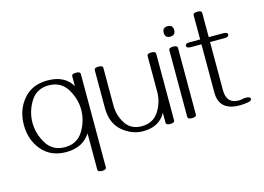

<svg xmlns="http://www.w3.org/2000/svg" viewBox="-111 -886 1786 1297"><g transform="rotate(-15 782.0 -237.5)"><path d="M455.1 -487.8Q425.3 -487.8 425.3 -470.7V-402.3Q376 -487.3 254.9 -487.3Q147.9 -487.3 86.2 -414.8Q24.4 -342.3 24.4 -237.3Q24.4 -131.8 86.2 -59.3Q147.9 13.2 254.9 13.2Q371.1 13.2 425.3 -71.8V181.6Q425.3 198.7 455.1 198.7Q485.4 198.7 485.4 181.6V-470.7Q485.4 -487.8 455.1 -487.8ZM254.9 -453.1Q340.3 -453.1 382.8 -383.8Q425.3 -314.5 425.3 -237.3Q425.3 -159.7 382.8 -90.3Q340.3 -21 254.9 -21Q169.4 -21 127 -90.3Q84.5 -159.7 84.5 -237.3Q84.5 -314.5 127 -383.8Q169.4 -453.1 254.9 -453.1Z M613.3 -488.3Q643.1 -488.3 643.1 -471.2V-208Q643.1 -138.7 680.2 -81.1Q717.3 -23.4 792.5 -23.4Q872.6 -23.4 912.6 -85.9Q952.6 -148.4 952.6 -221.2V-471.2Q952.6 -488.3 982.4 -488.3Q1012.7 -488.3 1012.7 -471.2V-5.4Q1012.7 11.7 982.4 11.7Q952.6 11.7 952.6 -5.4V-74.2Q906.2 11.7 792.5 11.7Q713.9 11.2 648.4 -44.7Q583 -100.6 583 -207.5V-471.2Q583 -488.3 613.3 -488.3Z M1134.8 -558.1Q1098.1 -558.1 1098.1 -594.7Q1098.1 -631.3 1134.8 -631.3Q1171.4 -631.3 1171.4 -594.7Q1171.4 -558.1 1134.8 -558.1ZM1134.8 11.7Q1104.5 11.7 1104.5 -5.4V-471.2Q1104.5 -488.3 1134.8 -488.3Q1165 -488.3 1165 -471.2V-5.4Q1165 11.7 1134.8 11.7Z M1524.4 6.8Q1497.1 11.7 1468.8 11.7Q1324.2 11.7 1324.2 -116.2V-453.6H1250Q1220.2 -453.6 1220.2 -470.7Q1220.2 -487.8 1250 -487.8H1324.2V-656.7Q1324.2 -673.8 1354.5 -673.8Q1384.3 -673.8 1384.3 -656.7V-487.8H1485.8Q1515.6 -487.8 1515.6 -470.7Q1515.6 -453.6 1485.8 -453.6H1384.3V-116.2Q1384.3 -22.5 1468.8 -22Q1482.9 -22 1495.8 -24.9Q1508.8 -27.8 1521 -27.8Q1551.8 -27.8 1551.8 -10.3Q1551.8 2.4 1524.4 6.8Z"/></g></svg>

Font: Gayathri Thin
Style: Regular
Weight: 100
Designer: Binoy Dominic <binoy.domenic@gmail.com>
Foundry: SMC
Version: Version 1.000